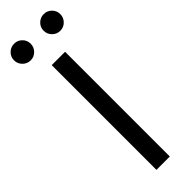

<svg xmlns="http://www.w3.org/2000/svg" viewBox="-337 -938 943 943"><g transform="rotate(-45 134.5 -466.5)"><path d="M180.7 -727.5V0H87.9V-727.5ZM31.7 -816.9Q7.8 -816.9 -9.3 -834Q-26.4 -851.1 -26.4 -875Q-26.4 -898.9 -9.3 -915.8Q7.8 -932.6 31.7 -932.6Q55.7 -932.6 72.5 -915.8Q89.4 -898.9 89.4 -875Q89.4 -851.1 72.5 -834Q55.7 -816.9 31.7 -816.9ZM237.3 -816.9Q213.4 -816.9 196.3 -834Q179.2 -851.1 179.2 -875Q179.2 -898.9 196.3 -915.8Q213.4 -932.6 237.3 -932.6Q261.2 -932.6 278.1 -915.8Q294.9 -898.9 294.9 -875Q294.9 -851.1 278.1 -834Q261.2 -816.9 237.3 -816.9Z"/></g></svg>

Font: Inter-Regular
Style: Regular
Weight: 400
Designer: Rasmus Andersson
Foundry: rsms
Version: Version 4.000;git-a52131595